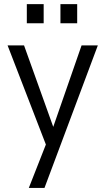

<svg xmlns="http://www.w3.org/2000/svg" viewBox="-20 -710 516 940"><path d="M17.1 0ZM17.1 0ZM197.8 210H121.1L204.6 -2.4L17.1 -487.8H97.7L240.7 -88.9L379.4 -487.8H459ZM193.8 -596.2H111.3V-689.9H193.8ZM357.9 -596.2H275.9V-689.9H357.9Z"/></svg>

Font: Acari Sans
Style: Regular
Weight: 400
Designer: Alfredo Marco Pradil and Stefan Peev
Foundry: Hanken Design Co.
Version: Version 1.045;February 4, 2021;FontCreator 13.0.0.2655 64-bi